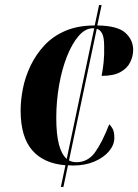

<svg xmlns="http://www.w3.org/2000/svg" viewBox="-20 -734 543 754"><path d="M219 0 237 -85Q151 -92 106 -144.5Q61 -197 61 -300Q61 -341 70 -386.5Q79 -432 100 -476Q121 -520 154.5 -556Q188 -592 237 -613Q286 -634 352 -634L369 -714H379L362 -634Q442 -633 472.5 -605Q503 -577 503 -538Q503 -514 491.5 -490Q480 -466 453 -451Q426 -436 379 -436Q384 -461 387 -490Q390 -519 389 -553Q389 -586 381.5 -601.5Q374 -617 360 -621L251 -104Q264 -97 280 -97Q325 -97 353 -135.5Q381 -174 409 -246Q416 -240 422.5 -228Q429 -216 429 -192Q429 -165 408 -140Q387 -115 350.5 -99.5Q314 -84 267 -84Q256 -84 247 -85L229 0ZM201 -271Q201 -206 211.5 -166.5Q222 -127 242 -110L350 -623Q348 -623 345 -623Q315 -623 289 -593Q263 -563 243 -512.5Q223 -462 212 -399Q201 -336 201 -271Z"/></svg>

Font: Noto Serif Display ExtraCondensed ExtraBold
Style: Italic
Weight: 800
Width: 2
Italic angle: -12°
Designer: Monotype Design Team
Foundry: Monotype Imaging Inc.
Version: Version 2.009